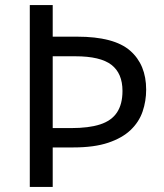

<svg xmlns="http://www.w3.org/2000/svg" viewBox="-20 -734 645 754"><path d="M554 -382Q554 -337 540 -296Q526 -255 493 -223.5Q460 -192 405 -173.5Q350 -155 268 -155H187V0H97V-714H187V-590H283Q428 -590 491 -535Q554 -480 554 -382ZM259 -231Q329 -231 373.5 -245.5Q418 -260 439.5 -292.5Q461 -325 461 -377Q461 -446 417.5 -479.5Q374 -513 276 -513H187V-231Z"/></svg>

Font: Noto Sans Khmer
Style: Regular
Weight: 400
Designer: Danh Hong and the Monotype Design Team
Foundry: Monotype Imaging Inc.
Version: Version 2.003